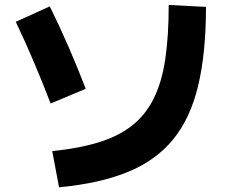

<svg xmlns="http://www.w3.org/2000/svg" viewBox="-20 -777 920 784"><path d="M193.3 -160Q303.3 -171.1 383.9 -196.1Q464.4 -221.1 519.4 -264.4Q574.4 -307.8 607.8 -375Q641.1 -442.2 655 -536.7Q668.9 -631.1 668.9 -756.7L821.1 -748.9Q821.1 -560 788.9 -426.1Q756.7 -292.2 686.1 -206.7Q615.6 -121.1 501.1 -74.4Q386.7 -27.8 221.1 -12.2ZM186.7 -354.4Q155.6 -435.6 119.4 -521.1Q83.3 -606.7 44.4 -687.8L183.3 -751.1Q222.2 -672.2 260 -585.6Q297.8 -498.9 330 -414.4Z"/></svg>

Font: Paperlogy 8 ExtraBold
Style: Regular
Weight: 800
Designer: redesigned by Lee Juim, glyphs from Gmarket Sans & Montserrat
Foundry: PT&
Version: Version 1.001